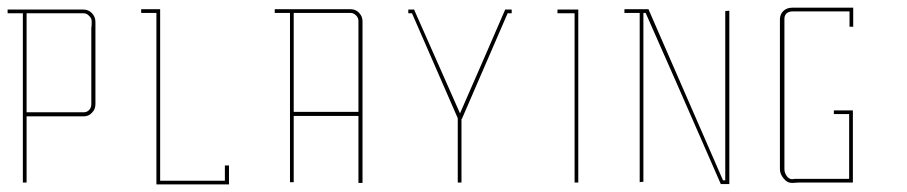

<svg xmlns="http://www.w3.org/2000/svg" viewBox="-20 -864 2380 504"><path d="M230.5 -806.6Q230.5 -806.6 230.5 -799.8Q230.5 -793 230.5 -788.1Q230.5 -788.1 230.5 -760.7Q230.5 -734.4 230.5 -700.2Q230.5 -676.8 230.5 -653.3Q230.5 -630.9 230.5 -613.3Q230.5 -613.3 228.5 -613.3Q226.6 -613.3 224.6 -613.3Q224.6 -613.3 226.6 -613.3Q228.5 -613.3 230.5 -613.3Q230.5 -613.3 230.5 -610.4Q230.5 -607.4 230.5 -590.8Q230.5 -577.1 221.7 -568.4Q212.9 -558.6 200.2 -558.6Q200.2 -558.6 193.4 -558.6Q185.5 -558.6 180.7 -558.6Q180.7 -558.6 161.1 -558.6Q140.6 -558.6 115.2 -558.6Q97.7 -558.6 80.1 -558.6Q63.5 -558.6 49.8 -558.6Q49.8 -558.6 49.8 -532.2Q49.8 -505.9 49.8 -471.7Q49.8 -448.2 49.8 -425.8Q49.8 -402.3 49.8 -384.8Q49.8 -384.8 47.9 -384.8Q47.9 -384.8 45.9 -384.8Q43 -384.8 40 -384.8Q40 -384.8 40 -453.1Q40 -520.5 40 -608.4Q40 -667 40 -725.6Q40 -784.2 40 -829.1Q40 -829.1 25.4 -829.1Q9.8 -829.1 0 -829.1Q0 -829.1 0 -831.1Q0 -831.1 0 -833Q0 -836.9 0 -838.9Q0 -838.9 27.3 -838.9Q55.7 -838.9 91.8 -838.9Q115.2 -838.9 139.6 -838.9Q164.1 -838.9 181.6 -838.9Q181.6 -838.9 188.5 -838.9Q194.3 -838.9 199.2 -838.9Q211.9 -838.9 220.7 -830.1Q230.5 -820.3 230.5 -806.6ZM220.7 -807.6Q220.7 -816.4 213.9 -822.3Q208 -829.1 199.2 -829.1Q199.2 -829.1 192.4 -829.1Q186.5 -829.1 181.6 -829.1Q181.6 -829.1 181.6 -831.1Q181.6 -833 181.6 -834Q181.6 -834 181.6 -832Q181.6 -830.1 181.6 -829.1Q181.6 -829.1 162.1 -829.1Q141.6 -829.1 115.2 -829.1Q98.6 -829.1 81.1 -829.1Q63.5 -829.1 49.8 -829.1Q49.8 -829.1 49.8 -791Q49.8 -790 49.8 -789.1Q49.8 -769.5 49.8 -746.1Q49.8 -723.6 49.8 -698.2Q49.8 -664.1 49.8 -628.9Q49.8 -594.7 49.8 -569.3Q49.8 -569.3 70.3 -569.3Q89.8 -569.3 116.2 -569.3Q133.8 -569.3 150.4 -569.3Q168 -569.3 180.7 -569.3Q180.7 -569.3 180.7 -567.4Q180.7 -565.4 180.7 -564.5Q180.7 -564.5 180.7 -565.4Q180.7 -567.4 180.7 -569.3Q180.7 -569.3 183.6 -569.3Q185.5 -569.3 200.2 -569.3Q208 -569.3 213.9 -575.2Q219.7 -581.1 219.7 -590.8Q219.7 -590.8 219.7 -599.6Q219.7 -608.4 219.7 -614.3Q219.7 -614.3 219.7 -640.6Q219.7 -668 219.7 -702.1Q219.7 -725.6 219.7 -748Q219.7 -771.5 219.7 -789.1Q219.7 -789.1 219.7 -791Q220.7 -793.9 220.7 -807.6Z M570.3 -389.6Q513.7 -389.6 400.4 -389.6Q400.4 -539.1 400.4 -835.9Q400.4 -835.9 400.4 -835.9Q400.4 -836.9 400.4 -839.8Q383.8 -839.8 350.6 -839.8Q350.6 -837.9 350.6 -835Q350.6 -833 350.6 -830.1Q364.3 -830.1 390.6 -830.1Q390.6 -681.6 390.6 -385.7Q390.6 -383.8 390.6 -379.9Q453.1 -379.9 577.1 -379.9Q577.1 -379.9 577.1 -379.9Q578.1 -379.9 581.1 -379.9Q581.1 -396.5 581.1 -429.7Q577.1 -429.7 570.3 -429.7Q570.3 -417 570.3 -389.6Z M920.9 -559.6Q920.9 -559.6 895.5 -559.6Q869.1 -559.6 835.9 -559.6Q813.5 -559.6 791 -559.6Q768.6 -559.6 751 -559.6Q751 -559.6 751 -533.2Q751 -506.8 751 -472.7Q751 -449.2 751 -426.8Q751 -403.3 751 -385.7Q751 -385.7 747.1 -385.7Q744.1 -385.7 741.2 -385.7Q741.2 -385.7 741.2 -454.1Q741.2 -521.5 741.2 -609.4Q741.2 -668 741.2 -726.6Q741.2 -785.2 741.2 -830.1Q741.2 -830.1 726.6 -830.1Q710.9 -830.1 701.2 -830.1Q701.2 -830.1 701.2 -832Q701.2 -832 701.2 -834Q701.2 -837.9 701.2 -839.8Q701.2 -839.8 728.5 -839.8Q756.8 -839.8 793 -839.8Q816.4 -839.8 840.8 -839.8Q865.2 -839.8 882.8 -839.8Q882.8 -839.8 885.7 -839.8Q887.7 -839.8 900.4 -839.8Q913.1 -839.8 921.9 -831.1Q931.6 -821.3 931.6 -808.6Q931.6 -808.6 931.6 -801.8Q931.6 -794.9 931.6 -790Q931.6 -790 931.6 -727.5Q931.6 -665 931.6 -585Q931.6 -531.2 931.6 -477.5Q931.6 -424.8 931.6 -383.8Q931.6 -383.8 929.7 -383.8Q928.7 -383.8 927.7 -383.8Q923.8 -383.8 920.9 -383.8Q920.9 -383.8 920.9 -411.1Q920.9 -438.5 920.9 -472.7Q920.9 -496.1 920.9 -519.5Q920.9 -543 920.9 -559.6ZM920.9 -570.3Q920.9 -570.3 920.9 -603.5Q920.9 -637.7 920.9 -681.6Q920.9 -710.9 920.9 -740.2Q920.9 -768.6 920.9 -791Q920.9 -791 920.9 -793Q920.9 -795.9 920.9 -808.6Q920.9 -817.4 915 -823.2Q908.2 -830.1 900.4 -830.1Q900.4 -830.1 893.6 -830.1Q887.7 -830.1 882.8 -830.1Q882.8 -830.1 882.8 -832Q882.8 -834 882.8 -835Q882.8 -835 882.8 -833Q882.8 -831.1 882.8 -830.1Q882.8 -830.1 863.3 -830.1Q842.8 -830.1 816.4 -830.1Q799.8 -830.1 782.2 -830.1Q764.6 -830.1 751 -830.1Q751 -830.1 751 -792Q751 -791 751 -790Q751 -769.5 751 -747.1Q751 -724.6 751 -699.2Q751 -665 751 -629.9Q751 -595.7 751 -570.3Q751 -570.3 777.3 -570.3Q802.7 -570.3 836.9 -570.3Q859.4 -570.3 881.8 -570.3Q904.3 -570.3 920.9 -570.3Z M1310.5 -838.9Q1309.6 -838.9 1305.7 -838.9Q1305.7 -838.9 1305.7 -837.9Q1305.7 -837.9 1305.7 -837.9Q1266.6 -747.1 1187.5 -566.4Q1147.5 -656.2 1067.4 -837.9Q1067.4 -837.9 1067.4 -838.9Q1067.4 -838.9 1067.4 -838.9Q1067.4 -838.9 1067.4 -838.9Q1067.4 -838.9 1067.4 -838.9Q1062.5 -838.9 1051.8 -838.9Q1051.8 -836.9 1051.8 -834Q1051.8 -832 1051.8 -829.1Q1054.7 -829.1 1061.5 -829.1Q1101.6 -737.3 1181.6 -553.7Q1181.6 -498 1181.6 -384.8Q1185.5 -384.8 1191.4 -384.8Q1191.4 -440.4 1191.4 -551.8Q1192.4 -551.8 1192.4 -551.8Q1232.4 -644.5 1312.5 -829.1Q1316.4 -829.1 1323.2 -829.1Q1323.2 -832 1323.2 -838.9Q1322.3 -838.9 1321.3 -838.9Q1318.4 -838.9 1310.5 -838.9Z M1498 -838.9Q1480.5 -838.9 1443.4 -838.9Q1443.4 -836.9 1443.4 -834Q1443.4 -832 1443.4 -829.1Q1458 -829.1 1488.3 -829.1Q1488.3 -680.7 1488.3 -384.8Q1491.2 -384.8 1498 -384.8Q1498 -534.2 1498 -834Q1498 -834 1498 -834Q1498 -835.9 1498 -838.9Z M1894.5 -390.6Q1894.5 -539.1 1894.5 -835.9Q1890.6 -835.9 1883.8 -835Q1883.8 -686.5 1883.8 -390.6Q1881.8 -390.6 1877.9 -390.6Q1812.5 -540 1682.6 -838.9Q1682.6 -838.9 1682.6 -838.9Q1682.6 -838.9 1682.6 -839.8Q1661.1 -839.8 1619.1 -839.8Q1619.1 -837.9 1619.1 -835Q1619.1 -833 1619.1 -830.1Q1632.8 -830.1 1659.2 -830.1Q1659.2 -681.6 1659.2 -385.7Q1662.1 -386.7 1668.9 -386.7Q1668.9 -534.2 1668.9 -830.1Q1670.9 -830.1 1674.8 -830.1Q1741.2 -680.7 1872.1 -380.9Q1872.1 -380.9 1872.1 -380.9Q1872.1 -380.9 1872.1 -380.9Q1879.9 -380.9 1894.5 -380.9Q1894.5 -384.8 1894.5 -390.6Q1894.5 -390.6 1894.5 -390.6Z M2079.1 -384.8Q2079.1 -384.8 2076.2 -384.8Q2074.2 -384.8 2059.6 -383.8Q2045.9 -383.8 2037.1 -395.5Q2027.3 -407.2 2027.3 -419.9Q2027.3 -419.9 2027.3 -422.9Q2027.3 -423.8 2027.3 -426.8Q2027.3 -432.6 2027.3 -436.5Q2027.3 -436.5 2027.3 -438.5Q2027.3 -446.3 2027.3 -492.2Q2027.3 -546.9 2027.3 -618.2Q2027.3 -665 2027.3 -712.9Q2027.3 -759.8 2027.3 -795.9Q2027.3 -795.9 2027.3 -798.8Q2027.3 -800.8 2027.3 -815.4Q2028.3 -828.1 2037.1 -835.9Q2045.9 -843.8 2059.6 -843.8Q2059.6 -843.8 2067.4 -843.8Q2074.2 -843.8 2080.1 -843.8Q2080.1 -843.8 2099.6 -843.8Q2119.1 -843.8 2145.5 -843.8Q2162.1 -843.8 2179.7 -843.8Q2196.3 -843.8 2210 -843.8Q2210 -843.8 2213.9 -843.8Q2216.8 -843.8 2219.7 -843.8Q2219.7 -843.8 2219.7 -825.2Q2219.7 -806.6 2219.7 -793.9Q2219.7 -793.9 2215.8 -793.9Q2211.9 -793.9 2210 -793.9Q2210 -793.9 2210 -808.6Q2210 -824.2 2210 -834Q2210 -834 2189.5 -834Q2169.9 -834 2144.5 -834Q2127 -834 2109.4 -834Q2092.8 -834 2080.1 -834Q2080.1 -834 2077.1 -834Q2075.2 -834 2060.5 -834Q2050.8 -834 2044.9 -829.1Q2039.1 -823.2 2039.1 -815.4Q2039.1 -815.4 2039.1 -808.6Q2039.1 -801.8 2039.1 -796.9Q2039.1 -796.9 2039.1 -742.2Q2039.1 -686.5 2039.1 -615.2Q2039.1 -568.4 2039.1 -520.5Q2039.1 -472.7 2039.1 -436.5Q2039.1 -436.5 2037.1 -436.5Q2035.2 -436.5 2033.2 -436.5Q2033.2 -436.5 2035.2 -436.5Q2037.1 -436.5 2039.1 -436.5Q2039.1 -436.5 2039.1 -434.6Q2039.1 -432.6 2039.1 -419.9Q2039.1 -411.1 2044.9 -402.3Q2050.8 -393.6 2059.6 -393.6Q2059.6 -393.6 2066.4 -394.5Q2074.2 -394.5 2079.1 -394.5Q2079.1 -394.5 2079.1 -393.6Q2079.1 -391.6 2079.1 -389.6Q2079.1 -389.6 2079.1 -391.6Q2079.1 -393.6 2079.1 -394.5Q2079.1 -394.5 2098.6 -394.5Q2118.2 -394.5 2144.5 -394.5Q2161.1 -394.5 2178.7 -394.5Q2195.3 -394.5 2209 -394.5Q2209 -394.5 2209 -420.9Q2209 -446.3 2209 -480.5Q2209 -502 2209 -524.4Q2209 -546.9 2209 -564.5Q2209 -564.5 2193.4 -564.5Q2178.7 -564.5 2168.9 -564.5Q2168.9 -564.5 2168.9 -567.4Q2168.9 -571.3 2168.9 -574.2Q2168.9 -574.2 2187.5 -574.2Q2206.1 -574.2 2218.8 -574.2Q2218.8 -574.2 2218.8 -572.3Q2218.8 -570.3 2218.8 -569.3Q2218.8 -569.3 2218.8 -541Q2218.8 -512.7 2218.8 -476.6Q2218.8 -452.1 2218.8 -427.7Q2218.8 -403.3 2218.8 -384.8Q2218.8 -384.8 2214.8 -384.8Q2210.9 -384.8 2209 -384.8Q2209 -384.8 2188.5 -384.8Q2168.9 -384.8 2143.6 -384.8Q2126 -384.8 2108.4 -384.8Q2091.8 -384.8 2079.1 -384.8Z"/></svg>

Font: Reach
Style: Line
Weight: 400
Designer: Billy Harris
Version: Reach Line